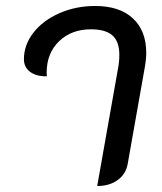

<svg xmlns="http://www.w3.org/2000/svg" viewBox="-20 -613 541 642"><path d="M375 -386Q379 -407 379 -430Q379 -474 356 -494.5Q333 -515 284 -515Q219 -515 177.5 -475Q136 -435 136 -370Q136 -363 137 -358Q102 -357 81 -372.5Q60 -388 60 -415Q60 -463 92 -504Q124 -545 179 -569Q234 -593 298 -593Q380 -593 424.5 -551.5Q469 -510 469 -436Q469 -415 464 -387L407 -65Q401 -31 373.5 -11Q346 9 305 9Z"/></svg>

Font: K2D
Style: Italic
Weight: 400
Italic angle: -10°
Designer: Katatrad Aksorn Co.,Ltd.
Foundry: Cadson Demak Co.,Ltd.
Version: Version 1.000; ttfautohint (v1.6)